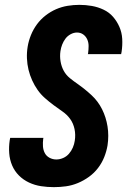

<svg xmlns="http://www.w3.org/2000/svg" viewBox="-20 -763 540 791"><path d="M202 8Q175 8 149 4Q123 0 99.5 -11Q76 -22 58 -40Q40 -58 30 -81.5Q20 -105 18 -131.5Q16 -158 20 -185L22 -195H159L158 -191Q156 -175 157 -160Q158 -145 164.5 -132.5Q171 -120 184 -113Q197 -106 212 -106Q226 -106 240 -112Q254 -118 264 -129.5Q274 -141 280 -155Q286 -169 288 -183Q292 -208 287 -231.5Q282 -255 269 -273Q256 -291 237 -304Q218 -317 200 -330.5Q182 -344 165 -359Q148 -374 135 -392.5Q122 -411 112.5 -432Q103 -453 97.5 -475.5Q92 -498 91 -522.5Q90 -547 94 -571Q98 -595 107.5 -618.5Q117 -642 132 -662.5Q147 -683 167.5 -699Q188 -715 211 -725Q234 -735 258.5 -739Q283 -743 307 -743Q333 -743 358.5 -738.5Q384 -734 407 -723Q430 -712 446 -693.5Q462 -675 472 -652Q482 -629 483.5 -603Q485 -577 481 -550L479 -540H342L343 -544Q345 -559 345 -573.5Q345 -588 339.5 -600.5Q334 -613 323 -621Q312 -629 297 -629Q284 -629 271 -622Q258 -615 249.5 -603.5Q241 -592 236 -579Q231 -566 229 -552Q226 -531 229.5 -510Q233 -489 242.5 -471.5Q252 -454 268 -441Q284 -428 300 -417Q330 -396 357 -371Q384 -346 400.5 -313Q417 -280 423 -242Q429 -204 423 -164Q419 -140 409.5 -116Q400 -92 384 -71Q368 -50 346.5 -34.5Q325 -19 301 -9Q277 1 252 4.5Q227 8 202 8Z"/></svg>

Font: Iosevka Term Curly Hv Obl
Style: Regular
Weight: 900
Italic angle: -9°
Designer: Belleve Invis
Foundry: Belleve Invis
Version: Version 32.3.0